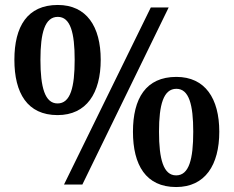

<svg xmlns="http://www.w3.org/2000/svg" viewBox="-20 -744 942 774"><path d="M212 -280C329 -280 386 -369 386 -503C386 -637 329 -724 213 -724C90 -724 38 -637 38 -503C38 -369 90 -280 212 -280ZM238 0H312L660 -714H588ZM212 -327C161 -327 143 -392 143 -503C143 -612 161 -676 213 -676C264 -676 281 -612 281 -503C281 -392 264 -327 212 -327ZM690 10C807 10 864 -79 864 -213C864 -347 807 -434 691 -434C568 -434 516 -347 516 -213C516 -79 568 10 690 10ZM690 -37C639 -37 621 -102 621 -213C621 -322 639 -386 691 -386C742 -386 759 -322 759 -213C759 -102 742 -37 690 -37Z"/></svg>

Font: Noto Serif Ethiopic SemiBold
Style: Regular
Weight: 600
Designer: Monotype Design Team
Foundry: Monotype Imaging Inc.
Version: Version 2.102